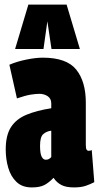

<svg xmlns="http://www.w3.org/2000/svg" viewBox="-20 -809 434 839"><path d="M5 -156Q5 -218 28 -253.5Q51 -289 95.5 -307.5Q140 -326 204 -336V-357Q204 -378 188.5 -388.5Q173 -399 152 -399Q137 -399 114.5 -395.5Q92 -392 54 -379L21 -526Q53 -540 94.5 -548.5Q136 -557 167 -557Q271 -557 313 -505Q355 -453 355 -360V-176Q355 -160 358.5 -155Q362 -150 366 -150Q375 -150 381 -153L392 -13Q375 -4 354.5 3Q334 10 303 10Q268 10 247.5 -1Q227 -12 214 -32Q194 -11 174 -0.5Q154 10 119 10Q77 10 52 -14Q27 -38 16 -76Q5 -114 5 -156ZM155 -172Q155 -138 162 -124.5Q169 -111 180 -111Q195 -111 204 -123V-238Q182 -235 168.5 -222.5Q155 -210 155 -172ZM46 -595 104 -789H271L329 -595H205L187 -716L170 -595Z"/></svg>

Font: Georama ExtraCondensed ExtraBold
Style: Regular
Weight: 800
Width: 2
Designer: Jean-Baptiste Levee
Foundry: Production Type
Version: Version 1.000